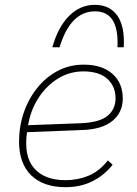

<svg xmlns="http://www.w3.org/2000/svg" viewBox="-20 -769 569 796"><path d="M252 7Q160 7 109.5 -42Q59 -91 59 -182Q59 -245 78.5 -302Q98 -359 134 -404Q170 -449 219 -475Q268 -501 327 -501Q403 -501 446 -463Q489 -425 489 -361Q489 -303 446.5 -268Q404 -233 322 -230L92 -221Q78 -122 121 -72Q164 -22 252 -22Q302 -22 347 -40.5Q392 -59 427 -104L447 -86Q413 -43 364 -18Q315 7 252 7ZM98 -258 96 -250 313 -258Q392 -261 425.5 -288.5Q459 -316 459 -361Q459 -411 425 -442Q391 -473 326 -473Q269 -473 221.5 -444Q174 -415 141.5 -366Q109 -317 98 -258ZM467 -573Q474 -722 374 -722Q272 -722 227 -573H197Q220 -656 266 -702.5Q312 -749 373 -749Q435 -749 466.5 -704Q498 -659 493 -573Z"/></svg>

Font: Livvic Thin
Style: Italic
Weight: 250
Italic angle: -10°
Designer: Jacques Le Bailly, Baron von Fonthausen
Version: Version 1.001; ttfautohint (v1.8.2)